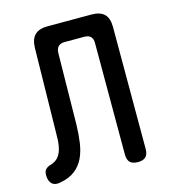

<svg xmlns="http://www.w3.org/2000/svg" viewBox="-110 -820 820 919"><g transform="rotate(-15 300.0 -360.0)"><path d="M125 -646Q126 -689 147 -709.5Q168 -730 211 -730H428Q471 -730 491.5 -709.5Q512 -689 512 -646V-42Q512 -15 499.5 -2.5Q487 10 461 10Q434 10 421.5 -2.5Q409 -15 409 -42V-594Q409 -615 398.5 -625.5Q388 -636 367 -636H271Q249 -636 238.5 -625.5Q228 -615 227 -594L222 -240Q221 -193 215 -151Q209 -109 193.5 -76.5Q178 -44 149.5 -22Q121 0 76 8Q49 14 34 0Q19 -14 19 -44Q19 -62 27.5 -71.5Q36 -81 57 -87Q80 -95 92 -110Q104 -125 110 -146Q116 -167 117 -191.5Q118 -216 118 -240Z"/></g></svg>

Font: Maple Mono Medium
Style: Regular
Weight: 500
Monospace: yes
Designer: subframe7536
Version: Version 7.000